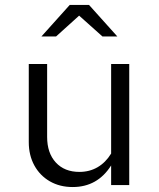

<svg xmlns="http://www.w3.org/2000/svg" viewBox="-20 -746 640 774"><path d="M273 8Q221 8 181 -15Q141 -38 118.5 -79Q96 -120 96 -173V-488H170V-194Q170 -129 205 -91Q240 -53 300 -53Q341 -53 373.5 -72Q406 -91 428 -127V-488H501V0H428V-79Q373 8 273 8ZM147 -599 261 -726H339L453 -599H393L299 -683L206 -599Z"/></svg>

Font: Red Hat Mono
Style: Regular
Weight: 300
Monospace: yes
Designer: Pentagram, MCKL
Foundry: Pentagram, MCKL
Version: Version 1.023